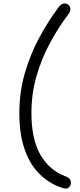

<svg xmlns="http://www.w3.org/2000/svg" viewBox="-20 -831 461 1112"><path d="M365 261Q353 261 344.5 258.5Q336 256 318 249Q251 222 200 167.5Q149 113 120.5 27.5Q92 -58 92 -176Q92 -298 124 -408Q156 -518 208 -614Q260 -710 320 -790Q329 -802 337.5 -806.5Q346 -811 353 -811Q365 -811 372.5 -806Q380 -801 384 -793Q388 -785 388 -776Q388 -770 385 -763.5Q382 -757 374 -746Q319 -673 270.5 -584Q222 -495 192 -392.5Q162 -290 162 -176Q162 -28 212 62Q262 152 356 189Q376 196 383.5 206Q391 216 391 227Q391 236 387 243.5Q383 251 377.5 256Q372 261 365 261Z"/></svg>

Font: Shantell Sans Light Light
Style: Regular
Weight: 300
Version: Version 1.008;[ac192a2d6]